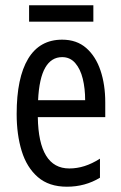

<svg xmlns="http://www.w3.org/2000/svg" viewBox="-20 -696 458 726"><path d="M215 -546Q270 -546 306 -514.5Q342 -483 360 -429.5Q378 -376 378 -309V-253H123Q126 -59 242 -59Q271 -59 299.5 -68Q328 -77 358 -96V-24Q302 10 233 10Q165 10 123 -26.5Q81 -63 62 -125Q43 -187 43 -265Q43 -402 86.5 -474Q130 -546 215 -546ZM215 -480Q174 -480 151 -440Q128 -400 124 -317H302Q302 -361 293 -398Q284 -435 264.5 -457.5Q245 -480 215 -480ZM333 -676V-614H90V-676Z"/></svg>

Font: Noto Sans Malayalam ExtraCondensed
Style: Regular
Weight: 400
Width: 2
Designer: Jelle Bosma - Monotype Design Team
Foundry: Monotype Imaging Inc.
Version: Version 2.104; ttfautohint (v1.8.4.7-5d5b)